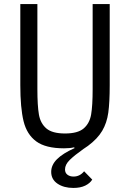

<svg xmlns="http://www.w3.org/2000/svg" viewBox="-20 -718 640 945"><path d="M164 -698V-279Q164 -198 171.5 -154.5Q179 -111 208 -86Q237 -61 300 -61Q363 -61 392 -86Q421 -111 428.5 -154.5Q436 -198 436 -279V-698H520V-299Q520 -214 513 -163.5Q506 -113 483 -74Q460 -35 413 0L391 15Q347 46 323.5 69Q300 92 300 116Q300 133 312 142Q324 151 342 151Q373 151 394 125L434 166Q423 184 399.5 195.5Q376 207 341 207Q294 207 263 186Q232 165 232 128Q232 94 260.5 65.5Q289 37 347 11L345 7Q325 12 295 12Q205 12 158.5 -22Q112 -56 96 -121.5Q80 -187 80 -299V-698Z"/></svg>

Font: iA Writer Duo V
Style: Regular
Weight: 400
Designer: Mike Abbink, Paul van der Laan, Pieter van Rosmalen, Oliver Reichenstein
Foundry: Information Architects Inc.
Version: Version 2.000